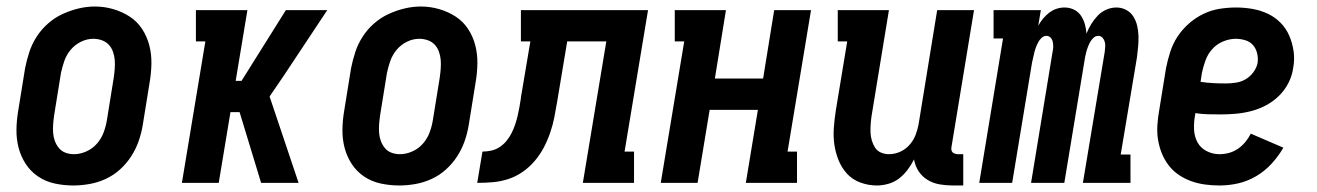

<svg xmlns="http://www.w3.org/2000/svg" viewBox="-20 -561 4040 589"><path d="M205 8Q176 8 148 2Q120 -4 97 -19.5Q74 -35 59 -58Q44 -81 37 -108Q30 -135 30.5 -164Q31 -193 36 -222L57 -352Q62 -377 70 -401.5Q78 -426 92.5 -448.5Q107 -471 127.5 -489Q148 -507 172 -518Q196 -529 221 -535Q246 -541 271 -541Q300 -541 327.5 -533Q355 -525 378 -510Q401 -495 416 -472Q431 -449 438 -422Q445 -395 444.5 -366Q444 -337 439 -308L418 -178Q414 -153 405.5 -128.5Q397 -104 382.5 -81.5Q368 -59 348 -41Q328 -23 304 -12Q280 -1 254.5 3.5Q229 8 205 8ZM207 -88Q226 -88 245 -96.5Q264 -105 277.5 -120.5Q291 -136 298 -155Q305 -174 308 -193L329 -323Q331 -337 332 -350.5Q333 -364 332 -377Q331 -390 326.5 -402.5Q322 -415 313.5 -424Q305 -433 292.5 -437.5Q280 -442 266 -442Q247 -442 228.5 -433Q210 -424 197 -408.5Q184 -393 177.5 -374.5Q171 -356 167 -337L146 -207Q144 -193 143 -179.5Q142 -166 143 -153Q144 -140 148.5 -128Q153 -116 161 -106.5Q169 -97 181 -92.5Q193 -88 207 -88Z M538 0 610 -434H581V-530H739L703 -313H721L857 -530H984L850 -328L807 -265L896 0H781L715 -217H687L651 0Z M1205 8Q1176 8 1148 2Q1120 -4 1097 -19.5Q1074 -35 1059 -58Q1044 -81 1037 -108Q1030 -135 1030.5 -164Q1031 -193 1036 -222L1057 -352Q1062 -377 1070 -401.5Q1078 -426 1092.5 -448.5Q1107 -471 1127.5 -489Q1148 -507 1172 -518Q1196 -529 1221 -535Q1246 -541 1271 -541Q1300 -541 1327.5 -533Q1355 -525 1378 -510Q1401 -495 1416 -472Q1431 -449 1438 -422Q1445 -395 1444.5 -366Q1444 -337 1439 -308L1418 -178Q1414 -153 1405.5 -128.5Q1397 -104 1382.5 -81.5Q1368 -59 1348 -41Q1328 -23 1304 -12Q1280 -1 1254.5 3.5Q1229 8 1205 8ZM1207 -88Q1226 -88 1245 -96.5Q1264 -105 1277.5 -120.5Q1291 -136 1298 -155Q1305 -174 1308 -193L1329 -323Q1331 -337 1332 -350.5Q1333 -364 1332 -377Q1331 -390 1326.5 -402.5Q1322 -415 1313.5 -424Q1305 -433 1292.5 -437.5Q1280 -442 1266 -442Q1247 -442 1228.5 -433Q1210 -424 1197 -408.5Q1184 -393 1177.5 -374.5Q1171 -356 1167 -337L1146 -207Q1144 -193 1143 -179.5Q1142 -166 1143 -153Q1144 -140 1148.5 -128Q1153 -116 1161 -106.5Q1169 -97 1181 -92.5Q1193 -88 1207 -88Z M1444 0 1460 -96Q1473 -96 1487 -99Q1501 -102 1513 -110Q1525 -118 1534 -129Q1543 -140 1549.5 -153Q1556 -166 1560.5 -179.5Q1565 -193 1568 -206Q1571 -219 1573.5 -232.5Q1576 -246 1578 -260V-261Q1578 -261 1578 -261Q1578 -261 1578 -262L1607 -434H1578V-530H1968L1896 -96H1925V0H1768L1840 -434H1720L1689 -248Q1685 -224 1680.5 -201Q1676 -178 1668 -154.5Q1660 -131 1648.5 -109Q1637 -87 1620.5 -67.5Q1604 -48 1583 -33.5Q1562 -19 1538.5 -11.5Q1515 -4 1491 -2Q1467 0 1444 0Z M2007 0 2079 -434H2050V-530H2207L2173 -320H2321L2355 -530H2468L2396 -96H2425V0H2268L2305 -224H2157L2120 0Z M2670 8Q2644 8 2619.5 -1Q2595 -10 2578.5 -28Q2562 -46 2552.5 -69.5Q2543 -93 2539.5 -118Q2536 -143 2538 -169.5Q2540 -196 2544 -222L2579 -434H2550V-530H2707L2654 -207Q2652 -194 2651 -180.5Q2650 -167 2650.5 -154.5Q2651 -142 2654.5 -130Q2658 -118 2664.5 -108Q2671 -98 2682.5 -93Q2694 -88 2707 -88Q2725 -88 2741.5 -95.5Q2758 -103 2770 -116.5Q2782 -130 2788.5 -146.5Q2795 -163 2798 -180L2855 -530H2968L2899 -111Q2898 -107 2898.5 -102Q2899 -97 2902 -94Q2905 -91 2909.5 -89.5Q2914 -88 2918 -88H2935V8H2902Q2882 8 2862 4.5Q2842 1 2825 -9.5Q2808 -20 2797.5 -36.5Q2787 -53 2784 -72Q2776 -56 2764.5 -40.5Q2753 -25 2738 -13.5Q2723 -2 2705 3Q2687 8 2670 8Z M2984 0 3057 -443H3028V-530H3173L3165 -482Q3171 -493 3179.5 -503.5Q3188 -514 3198.5 -522Q3209 -530 3221 -534Q3233 -538 3246 -538Q3246 -538 3246 -538Q3246 -538 3246 -538Q3261 -538 3274.5 -531.5Q3288 -525 3296 -513Q3304 -501 3308 -487Q3312 -473 3313 -458Q3319 -473 3327.5 -487Q3336 -501 3347.5 -513Q3359 -525 3374 -531.5Q3389 -538 3405 -538Q3405 -538 3405 -538Q3405 -538 3405 -538Q3421 -538 3435 -530.5Q3449 -523 3457 -510Q3465 -497 3468.5 -482Q3472 -467 3472.5 -451Q3473 -435 3471.5 -418.5Q3470 -402 3468 -386L3418 -87H3448V0H3302L3369 -402Q3370 -410 3370.5 -418Q3371 -426 3369 -433Q3367 -440 3362 -445.5Q3357 -451 3349 -451Q3341 -451 3334.5 -445Q3328 -439 3324 -431.5Q3320 -424 3317 -416Q3314 -408 3312 -400Q3310 -392 3308.5 -384.5Q3307 -377 3306 -369L3245 0H3143L3209 -402Q3211 -410 3211 -418Q3211 -426 3209.5 -433Q3208 -440 3203 -445.5Q3198 -451 3190 -451Q3182 -451 3175.5 -445Q3169 -439 3165 -431.5Q3161 -424 3158 -416Q3155 -408 3153 -400Q3151 -392 3149.5 -384.5Q3148 -377 3146 -369L3085 0Z M3721 8Q3699 8 3676.5 5Q3654 2 3633.5 -5.5Q3613 -13 3595.5 -25Q3578 -37 3565 -54Q3552 -71 3544 -91Q3536 -111 3532.5 -132.5Q3529 -154 3530.5 -177Q3532 -200 3536 -222L3557 -352Q3562 -377 3570 -402Q3578 -427 3592.5 -449Q3607 -471 3627.5 -489Q3648 -507 3672 -518.5Q3696 -530 3721.5 -534Q3747 -538 3772 -538Q3798 -538 3823 -533.5Q3848 -529 3870 -518.5Q3892 -508 3909 -490.5Q3926 -473 3935.5 -450.5Q3945 -428 3948.5 -403Q3952 -378 3947 -352Q3944 -329 3932.5 -306.5Q3921 -284 3903 -266.5Q3885 -249 3863 -237.5Q3841 -226 3817.5 -220Q3794 -214 3770.5 -212Q3747 -210 3724 -210Q3704 -210 3685 -210.5Q3666 -211 3647 -214L3646 -207Q3642 -185 3643 -163.5Q3644 -142 3653.5 -124.5Q3663 -107 3681.5 -97.5Q3700 -88 3721 -88Q3736 -88 3750.5 -92Q3765 -96 3777.5 -104.5Q3790 -113 3800 -125Q3810 -137 3817 -151L3917 -108Q3902 -82 3881 -59Q3860 -36 3833.5 -20.5Q3807 -5 3778.5 1.5Q3750 8 3721 8ZM3741 -305Q3756 -305 3772 -307.5Q3788 -310 3801.5 -318Q3815 -326 3825 -339.5Q3835 -353 3838 -368Q3840 -383 3836.5 -397.5Q3833 -412 3824 -422.5Q3815 -433 3800.5 -437.5Q3786 -442 3771 -442Q3752 -442 3732.5 -434Q3713 -426 3699 -410.5Q3685 -395 3678 -375.5Q3671 -356 3667 -337L3663 -310Q3682 -307 3701.5 -306Q3721 -305 3741 -305Z"/></svg>

Font: Iosevka Slab
Style: Bold Italic
Weight: 700
Italic angle: -9°
Monospace: yes
Designer: Belleve Invis
Foundry: Belleve Invis
Version: Version 11.1.0; ttfautohint (v1.8.3)